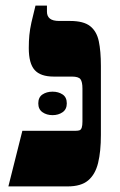

<svg xmlns="http://www.w3.org/2000/svg" viewBox="-20 -667 428 687"><path d="M10 0 60 -199H250Q260 -199 265 -201Q270 -203 272.5 -210.5Q275 -218 275 -232V-350Q275 -374 268 -383.5Q261 -393 237 -393H172Q125 -393 104 -416.5Q83 -440 83 -495Q83 -520 85 -541Q87 -562 92.5 -587Q98 -612 107 -647H148V-625Q148 -609 158.5 -600.5Q169 -592 192 -592H231Q279 -592 302.5 -573.5Q326 -555 333.5 -519.5Q341 -484 341 -431V-184Q341 -125 331 -84Q321 -43 295.5 -21.5Q270 0 222 0ZM117 -297Q117 -319 132 -329Q147 -339 168 -339Q189 -339 204 -329Q219 -319 219 -297Q219 -276 204 -265.5Q189 -255 168 -255Q147 -255 132 -265.5Q117 -276 117 -297Z"/></svg>

Font: Noto Serif Hebrew Black
Style: Regular
Weight: 900
Version: Version 2.003